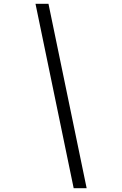

<svg xmlns="http://www.w3.org/2000/svg" viewBox="-20 -843 640 1006"><path d="M434 143H366L166 -823H234Z"/></svg>

Font: Iosevka Light Extended
Style: Italic
Weight: 300
Width: 7
Italic angle: -9°
Monospace: yes
Designer: Belleve Invis
Foundry: Belleve Invis
Version: Version 32.5.0; ttfautohint (v1.8.4)